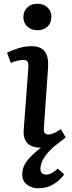

<svg xmlns="http://www.w3.org/2000/svg" viewBox="-20 -782 388 1035"><path d="M106 -690Q106 -721 127 -741.5Q148 -762 182 -762Q215 -762 236 -742Q257 -722 257 -691Q257 -659 236.5 -639Q216 -619 183 -619Q149 -619 127.5 -638.5Q106 -658 106 -690ZM108 -85 133 -418Q134 -441 128.5 -450Q123 -459 106 -459Q93 -459 76.5 -455.5Q60 -452 38 -443L18 -498Q39 -509 76 -521Q113 -533 151 -533Q198 -533 220.5 -505.5Q243 -478 239 -416L217 -100Q215 -78 219.5 -67.5Q224 -57 242 -57Q266 -57 308 -86L334 -41Q326 -35 315.5 -26.5Q305 -18 293 -9Q269 8 247 31Q225 54 211.5 79Q198 104 198 128Q198 159 230 159Q245 159 261 150Q277 141 291 127L326 158Q303 191 267 212Q231 233 186 233Q153 233 126.5 214Q100 195 100 157Q100 116 130 80Q160 44 201 14Q100 14 108 -85Z"/></svg>

Font: Literata 7pt Medium
Style: Italic
Weight: 500
Italic angle: -2°
Designer: Latin by Veronika Burian and Jose Scaglione. Greek by Irene Vlachou. Cyrillic by Vera Evstafieva
Foundry: TypeTogether
Version: Version 3.002